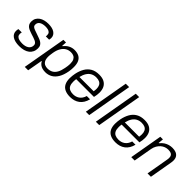

<svg xmlns="http://www.w3.org/2000/svg" viewBox="111 -1720 2890 2890"><g transform="rotate(45 1555.5 -275.0)"><path d="M206 12Q160 12 124 3.5Q88 -5 62.5 -21.5Q37 -38 24 -62Q11 -86 11 -116Q11 -128 13 -140Q15 -152 18 -162H89Q87 -152 85.5 -143Q84 -134 84 -127Q84 -98 99.5 -81Q115 -64 144 -56Q173 -48 213 -48Q243 -48 269 -54.5Q295 -61 314.5 -74Q334 -87 345 -107Q356 -127 356 -154Q356 -176 343.5 -190Q331 -204 310 -214Q289 -224 263.5 -232Q238 -240 210 -249Q185 -258 160.5 -267Q136 -276 116.5 -290Q97 -304 85.5 -325Q74 -346 74 -378Q74 -419 90.5 -449Q107 -479 136 -499Q165 -519 203 -528.5Q241 -538 283 -538Q320 -538 353 -531Q386 -524 410.5 -508.5Q435 -493 449 -470Q463 -447 463 -416Q463 -405 461 -394Q459 -383 457 -376H387Q388 -384 388.5 -390.5Q389 -397 389 -403Q389 -432 374.5 -448.5Q360 -465 335 -471.5Q310 -478 280 -478Q254 -478 230.5 -473Q207 -468 188.5 -457.5Q170 -447 159.5 -430Q149 -413 149 -389Q149 -363 165 -349.5Q181 -336 206.5 -327.5Q232 -319 262 -308Q291 -297 321 -287Q351 -277 376.5 -262.5Q402 -248 417 -225Q432 -202 432 -166Q432 -123 416 -89.5Q400 -56 371 -33.5Q342 -11 300 0.5Q258 12 206 12Z M488 173 611 -526H667L662 -449H669Q704 -494 747 -516Q790 -538 839 -538Q895 -538 934 -518Q973 -498 993 -456Q1013 -414 1013 -349Q1013 -327 1011.5 -302.5Q1010 -278 1005 -250Q989 -160 954.5 -102Q920 -44 871 -16Q822 12 762 12Q728 12 698.5 4Q669 -4 646 -22Q623 -40 609 -68H603L560 173ZM745 -51Q794 -51 830.5 -71Q867 -91 891.5 -134.5Q916 -178 928 -246Q933 -273 935.5 -291.5Q938 -310 938.5 -323.5Q939 -337 939 -348Q939 -394 925 -421.5Q911 -449 886 -462Q861 -475 825 -475Q776 -475 738 -452Q700 -429 674.5 -385Q649 -341 638 -276Q635 -254 632.5 -238Q630 -222 629 -210Q628 -198 628 -187Q628 -132 645.5 -102.5Q663 -73 689.5 -62Q716 -51 745 -51Z M1288 12Q1220 12 1175 -10Q1130 -32 1108 -75.5Q1086 -119 1086 -183Q1086 -210 1089 -237Q1092 -264 1097 -289Q1112 -362 1144 -418Q1176 -474 1230 -506Q1284 -538 1364 -538Q1431 -538 1473.5 -515Q1516 -492 1537 -450Q1558 -408 1558 -349Q1558 -326 1554.5 -299Q1551 -272 1544 -244H1166Q1163 -228 1162 -213.5Q1161 -199 1161 -185Q1161 -137 1175.5 -107Q1190 -77 1219.5 -63Q1249 -49 1292 -49Q1319 -49 1344 -56Q1369 -63 1391 -78Q1413 -93 1430.5 -117.5Q1448 -142 1458 -177H1528Q1516 -129 1494 -93.5Q1472 -58 1441 -34.5Q1410 -11 1371 0.5Q1332 12 1288 12ZM1177 -301H1481Q1483 -317 1484.5 -330.5Q1486 -344 1486 -357Q1486 -396 1472.5 -423Q1459 -450 1431.5 -463.5Q1404 -477 1361 -477Q1314 -477 1277 -457Q1240 -437 1215 -397.5Q1190 -358 1177 -301Z M1615 0 1742 -723H1814L1687 0Z M1828 0 1955 -723H2027L1900 0Z M2255 12Q2187 12 2142 -10Q2097 -32 2075 -75.5Q2053 -119 2053 -183Q2053 -210 2056 -237Q2059 -264 2064 -289Q2079 -362 2111 -418Q2143 -474 2197 -506Q2251 -538 2331 -538Q2398 -538 2440.5 -515Q2483 -492 2504 -450Q2525 -408 2525 -349Q2525 -326 2521.5 -299Q2518 -272 2511 -244H2133Q2130 -228 2129 -213.5Q2128 -199 2128 -185Q2128 -137 2142.5 -107Q2157 -77 2186.5 -63Q2216 -49 2259 -49Q2286 -49 2311 -56Q2336 -63 2358 -78Q2380 -93 2397.5 -117.5Q2415 -142 2425 -177H2495Q2483 -129 2461 -93.5Q2439 -58 2408 -34.5Q2377 -11 2338 0.5Q2299 12 2255 12ZM2144 -301H2448Q2450 -317 2451.5 -330.5Q2453 -344 2453 -357Q2453 -396 2439.5 -423Q2426 -450 2398.5 -463.5Q2371 -477 2328 -477Q2281 -477 2244 -457Q2207 -437 2182 -397.5Q2157 -358 2144 -301Z M2582 0 2674 -526H2730L2722 -443H2729Q2758 -479 2790 -499.5Q2822 -520 2855.5 -529Q2889 -538 2923 -538Q2965 -538 2997.5 -525.5Q3030 -513 3049 -485Q3068 -457 3068 -412Q3068 -399 3066.5 -385Q3065 -371 3062 -356L3000 0H2928L2990 -354Q2992 -365 2993 -376Q2994 -387 2994 -395Q2994 -427 2981.5 -444Q2969 -461 2946.5 -467.5Q2924 -474 2895 -474Q2866 -474 2835.5 -463Q2805 -452 2779 -429.5Q2753 -407 2733.5 -373.5Q2714 -340 2706 -296L2654 0Z"/></g></svg>

Font: Archivo SemiBold Light
Style: Italic
Weight: 300
Italic angle: -10°
Version: Version 2.001